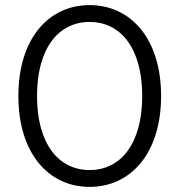

<svg xmlns="http://www.w3.org/2000/svg" viewBox="-20 -726 702 752"><path d="M331 6C493 6 611 -127 611 -350C611 -573 493 -706 331 -706C169 -706 52 -573 52 -350C52 -127 169 6 331 6ZM331 -60C209 -60 125 -163 125 -350C125 -537 209 -640 331 -640C453 -640 537 -537 537 -350C537 -163 453 -60 331 -60Z"/></svg>

Font: Talent
Style: Regular
Weight: 400
Designer: Mike Powis
Version: Version 1.001;hotconv 1.0.109;makeotfexe 2.5.65596